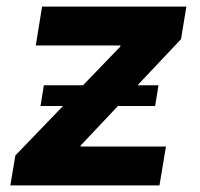

<svg xmlns="http://www.w3.org/2000/svg" viewBox="-20 -559 602 579"><path d="M11.2 0 26.4 -90.3 342.8 -418.5 343.3 -421.9H87.9L106.9 -539.1H542L525.9 -440.9L223.6 -120.6L223.1 -117.2H480.5L460.9 0ZM102.1 -239.3 112.3 -301.8H458L447.8 -239.3Z"/></svg>

Font: Inter 18pt
Style: Bold Italic
Weight: 700
Italic angle: -9.3988°
Designer: Rasmus Andersson
Foundry: rsms
Version: Version 4.001;git-66647c0bb